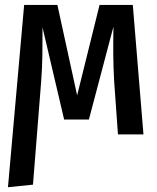

<svg xmlns="http://www.w3.org/2000/svg" viewBox="-20 -562 655 803"><path d="M13.3 221 81 -541.5H220L302.6 -163.1L396.4 -541.5H535.4L580 0H473.3L457.4 -222.6Q454.4 -277.4 453.8 -328.2Q453.3 -379 454.4 -450.3L351.8 -62.1H248.2L157.9 -447.2Q157.9 -384.1 157.2 -332.1Q156.4 -280 152.3 -222.6L117.9 210.3Z"/></svg>

Font: Fira Code Medium
Style: Regular
Weight: 500
Designer: Carrois Corporate, Edenspiekermann AG, Nikita Prokopov
Foundry: Carrois Corporate, Edenspiekermann AG, Nikita Prokopov
Version: Version 6.002